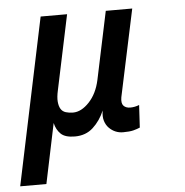

<svg xmlns="http://www.w3.org/2000/svg" viewBox="-110 -502 705 731"><g transform="rotate(-5 242.0 -136.5)"><path d="M275.9 -78.1Q259.8 -40 231.9 -14.4Q204.1 11.2 162.1 11.2Q125 11.2 108.4 -4.9Q91.8 -21 85.9 -46.9L38.1 182.1H-62L71.8 -455.1H172.9L112.8 -169.9Q106.9 -144 108.4 -126.5Q109.9 -108.9 116.5 -98.4Q123 -87.9 135.5 -84Q147.9 -80.1 163.1 -80.1Q194.8 -80.1 224.9 -112.1Q254.9 -144 266.1 -195.8L320.8 -455.1H421.9L351.1 -122.1Q347.2 -99.1 356.2 -89.6Q365.2 -80.1 381.8 -80.1Q398.9 -80.1 416 -86.9L411.1 -1Q399.9 3.9 385.5 7.6Q371.1 11.2 346.2 11.2Q331.1 11.2 317.6 5.6Q304.2 0 293.2 -11Q282.2 -22 277.1 -38.6Q272 -55.2 275.9 -78.1Z"/></g></svg>

Font: Anonymous Pro
Style: Bold Italic
Weight: 700
Italic angle: -12°
Monospace: yes
Designer: Mark Simonson
Version: Version 1.003